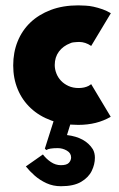

<svg xmlns="http://www.w3.org/2000/svg" viewBox="-20 -442 433 698"><path d="M264.5 12Q210 12 166.2 -4Q122.5 -20 91.8 -48.8Q61 -77.5 44.5 -117.2Q28 -157 28 -204Q28 -251.5 44 -291.2Q60 -331 90.2 -360Q120.5 -389 164.5 -405.8Q208.5 -422.5 264.5 -422.5Q276.5 -422.5 291 -421.5Q317.5 -420.5 353.5 -408Q368.5 -402.5 383 -394L311.5 -275Q290.5 -289.5 267.5 -289.5Q262.5 -289.5 257.5 -289Q252.5 -288.5 246.8 -288Q241 -287.5 236 -285Q209.5 -275 194.2 -254.5Q179 -234 179 -205.5Q179 -190.5 184.8 -175.5Q190.5 -160.5 201.5 -148.8Q212.5 -137 228.8 -129.5Q245 -122 266 -122Q287 -122 302.5 -130L311.5 -136L382.5 -17.5Q332.5 12 264.5 12ZM201.5 235Q173 235 149 224Q125 213 106.2 196.5Q87.5 180 74 163L136 119.5Q148 135.5 165 147Q182 158.5 201.5 158.5Q222.5 158.5 230.5 149.8Q238.5 141 238.5 130.5Q238.5 114.5 223 105.5Q207.5 96.5 190 96.5Q158 96.5 148.5 103.5L143 98.5L181 -21L239.5 -2.5L223.5 49Q290 57 317.5 100.5Q325 114 325 131.5Q325 155.5 313.5 179.2Q302 203 275 219Q248 235 201.5 235Z"/></svg>

Font: Lucymar Sans ExtraBold
Style: Regular
Weight: 800
Foundry: The League of Moveable Type (original font) / Main changes by Cristiano Sobral with portions from Mirco Monsees
Version: Version 2.001;August 30, 2020;FontCreator 13.0.0.2681 64-bit